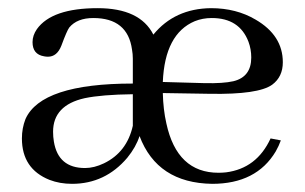

<svg xmlns="http://www.w3.org/2000/svg" viewBox="-20 -445 754 475"><path d="M503.9 -400.4Q572.3 -400.4 594.7 -341.8Q601.6 -323.2 601.6 -302.7Q601.6 -254.9 557.6 -244.1Q532.2 -238.3 486.3 -239.3L382.8 -242.2Q387.7 -361.3 461.9 -392.6Q481.4 -400.4 503.9 -400.4ZM674.8 -97.7 649.4 -102.5Q615.2 -28.3 539.1 -18.6Q529.3 -17.6 520.5 -17.6Q418 -17.6 391.6 -139.6Q383.8 -173.8 382.8 -214.8L500 -212.9Q619.1 -210.9 653.3 -235.4Q679.7 -254.9 679.7 -291Q679.7 -357.4 612.3 -396.5Q564.5 -424.8 502 -424.8Q412.1 -423.8 359.4 -359.4Q326.2 -424.8 221.7 -424.8Q108.4 -424.8 71.3 -373Q60.5 -357.4 60.5 -340.8Q60.5 -310.5 88.9 -305.7Q93.8 -304.7 98.6 -304.7Q121.1 -304.7 131.8 -332Q145.5 -369.1 151.4 -377Q170.9 -400.4 210.9 -400.4Q295.9 -400.4 306.6 -322.3Q308.6 -311.5 308.6 -299.8V-238.3Q82 -238.3 43 -150.4Q34.2 -127.9 34.2 -102.5Q34.2 -27.3 102.5 0Q127.9 9.8 158.2 9.8Q240.2 9.8 294.9 -54.7Q316.4 -81.1 325.2 -108.4Q369.1 7.8 504.9 9.8Q614.3 9.8 662.1 -70.3Q669.9 -84 674.8 -97.7ZM190.4 -29.3Q124 -29.3 113.3 -94.7Q111.3 -106.4 111.3 -119.1Q111.3 -184.6 189.5 -202.1Q231.4 -210.9 308.6 -211.9V-133.8Q293.9 -68.4 237.3 -41Q212.9 -29.3 190.4 -29.3Z"/></svg>

Font: Abhaya Libre
Style: Regular
Weight: 400
Designer: Pushpananda Ekanayake, Sol Matas, Pathum Egodawatta
Foundry: Mooniak
Version: Version 1.050 ; ttfautohint (v1.6)